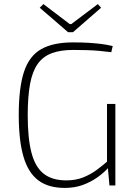

<svg xmlns="http://www.w3.org/2000/svg" viewBox="-20 -910 664 942"><path d="M338 -702Q381 -702 414 -700Q447 -698 475.5 -694.5Q504 -691 533 -684L526 -654Q495 -658 466.5 -660.5Q438 -663 407.5 -664Q377 -665 339 -665Q277 -665 234 -649Q191 -633 165 -596.5Q139 -560 127.5 -498Q116 -436 116 -344Q116 -231 134.5 -160.5Q153 -90 194.5 -57.5Q236 -25 305 -25Q352 -25 388 -39.5Q424 -54 454 -76Q484 -98 510 -121L517 -93Q493 -65 459.5 -41Q426 -17 386 -2.5Q346 12 298 12Q217 12 167.5 -25.5Q118 -63 95 -142Q72 -221 72 -346Q72 -479 97.5 -557Q123 -635 181.5 -668.5Q240 -702 338 -702ZM546 -400V0H517L508 -100L505 -114V-400ZM460 -890 476 -872 338 -752H314L175 -872L193 -890L322 -792H330Z"/></svg>

Font: Exo 2 ExtraLight
Style: Regular
Weight: 250
Designer: Natanael Gama
Foundry: Natanael Gama
Version: Version 2.010